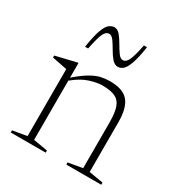

<svg xmlns="http://www.w3.org/2000/svg" viewBox="-158 -776 838 890"><g transform="rotate(30 261.0 -331.5)"><path d="M323.5 -11.5 399.5 -24.5V-269.5Q399.5 -321 389.2 -349.8Q379 -378.5 354.2 -390Q329.5 -401.5 285.5 -401.5Q258 -401.5 219 -389.2Q180 -377 137 -341.5V-24.5L213 -11.5V0H26V-11.5L102 -24.5V-383L22 -399V-409.5L133 -436H137V-357.5Q177.5 -392.5 206.8 -409.2Q236 -426 259.5 -431Q283 -436 306.5 -436Q376.5 -436 405.5 -401.5Q434.5 -367 434.5 -290.5V-24.5L510.5 -11.5V0H323.5ZM375.5 -658Q366 -595 354.2 -563.5Q342.5 -532 329.8 -521.8Q317 -511.5 303 -511.5Q285.5 -511.5 271 -528.5Q256.5 -545.5 243.8 -568Q231 -590.5 218.8 -607.5Q206.5 -624.5 193 -624.5Q176 -624.5 165.2 -601.8Q154.5 -579 142 -516.5H125.5Q135.5 -580 147 -611.2Q158.5 -642.5 172 -652.8Q185.5 -663 200 -663Q216.5 -663 230.5 -646Q244.5 -629 257.2 -606.5Q270 -584 282.2 -567Q294.5 -550 308 -550Q324.5 -550 335.5 -572.8Q346.5 -595.5 359 -658Z"/></g></svg>

Font: Newsreader Text ExtraLight
Style: Regular
Weight: 275
Designer: Hugues Gentile
Foundry: Production Type
Version: Version 1.001